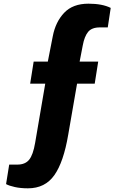

<svg xmlns="http://www.w3.org/2000/svg" viewBox="-20 -820 649 1044"><path d="M13 181 30 75H74Q117 75 138.5 48.5Q160 22 171 -43L226 -365H144L163 -485H240L267 -623Q282 -701 329 -750.5Q376 -800 461 -800Q536 -800 582 -777L566 -671H523Q479 -671 459 -646.5Q439 -622 430 -573L413 -485H514L495 -365H399L351 -88Q326 61 275.5 132.5Q225 204 132 204Q92 204 60.5 197Q29 190 13 181Z"/></svg>

Font: Exo ExtraBold
Style: Regular
Weight: 800
Designer: Natanael Gama
Foundry: Natanael Gama
Version: Version 1.500